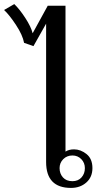

<svg xmlns="http://www.w3.org/2000/svg" viewBox="-96 -911 478 941"><path d="M130 -117V-795L68 -685L22 -701Q15 -739 -17.5 -788.5Q-50 -838 -76 -862L-26 -891Q0 -866 28 -823Q56 -780 64 -748L138 -883H225V-168Q242 -179 267 -179Q299 -179 328 -156Q357 -133 357 -87Q357 -43 327 -16.5Q297 10 252 10Q130 10 130 -117ZM320 -87Q320 -113 302.5 -131Q285 -149 259 -149Q232 -149 214 -131Q196 -113 196 -87Q196 -60 212.5 -41.5Q229 -23 259 -23Q287 -23 303.5 -41.5Q320 -60 320 -87Z"/></svg>

Font: TavirajRegular
Style: Regular
Weight: 400
Designer: Katatrad Team
Foundry: CadsonDemak
Version: Version 1.000